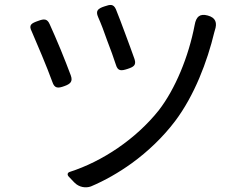

<svg xmlns="http://www.w3.org/2000/svg" viewBox="-20 -757 1020 792"><path d="M497 -617C483 -655 469 -692 458 -719C448 -741 435 -739 412 -731C384 -722 373 -713 385 -686C397 -659 410 -625 422 -590C436 -554 449 -518 458 -490C466 -463 480 -464 507 -473C531 -481 543 -488 535 -513C525 -542 511 -579 497 -617ZM524 -84C590 -132 652 -191 702 -257C782 -363 835 -503 864 -624C865 -626 865 -628 866 -631C877 -663 870 -684 837 -693C804 -702 789 -688 783 -654C758 -523 703 -390 635 -302C540 -183 402 -91 268 -48C258 -45 256 -36 264 -28L283 -8L288 -3C306 15 333 20 355 12C412 -12 470 -45 524 -84ZM230 -553C214 -591 198 -629 185 -657C175 -680 162 -680 138 -671C109 -661 97 -654 111 -627C122 -601 137 -565 153 -528C169 -489 185 -450 196 -419C205 -392 219 -392 246 -402C271 -411 281 -421 272 -446C261 -477 245 -515 230 -553Z"/></svg>

Font: GenSenRounded2 TW R
Style: Regular
Weight: 400
Version: Version 2.100;PS 2.1;hotconv 16.6.51;makeotf.lib2.5.65220 DE